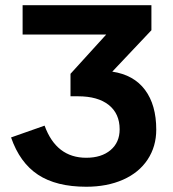

<svg xmlns="http://www.w3.org/2000/svg" viewBox="-20 -708 666 738"><path d="M66.9 -688H562V-591.8L411.6 -432.6Q494.1 -420.4 537.4 -362.5Q580.6 -304.7 580.6 -209.5Q580.6 -145 547.4 -94.7Q514.2 -44.4 452.9 -17.3Q391.6 9.8 311.5 9.8Q196.3 9.8 126.2 -36.4Q56.2 -82.5 22.5 -179.7L151.4 -225.1Q196.3 -101.6 311.5 -101.6Q370.1 -101.6 405 -131.1Q439.9 -160.6 439.9 -210.9Q439.9 -271 398.2 -304.4Q356.4 -337.9 279.8 -337.9H251V-424.3L388.2 -575.2H66.9Z"/></svg>

Font: Liberation Sans
Style: Bold
Weight: 700
Designer: Steve Matteson
Foundry: Ascender Corporation
Version: Version 2.1.5